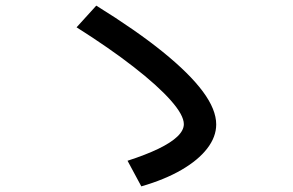

<svg xmlns="http://www.w3.org/2000/svg" viewBox="-20 -705 1040 682"><path d="M433 -134Q498 -155 542.5 -176.5Q587 -198 610 -220Q633 -242 633 -264Q633 -296 586.5 -348.5Q540 -401 454.5 -467.5Q369 -534 252 -608L322 -685Q464 -597 558.5 -520.5Q653 -444 700.5 -380Q748 -316 748 -263Q748 -219 716 -177.5Q684 -136 624.5 -101.5Q565 -67 482 -43Z"/></svg>

Font: M PLUS 1 Medium
Style: Regular
Weight: 500
Designer: Coji Morishita
Foundry: UNDERFOREST DESIGN
Version: Version 1.001